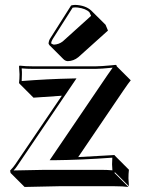

<svg xmlns="http://www.w3.org/2000/svg" viewBox="-20 -698 580 778"><path d="M268.1 -675.8Q274.4 -677.7 284.2 -678.2Q325.7 -676.8 349.1 -655.8Q349.1 -655.8 351.1 -653.8L407.7 -597.7L417.5 -574.2L297.4 -466.3Q278.3 -450.7 254.4 -450.2Q244.6 -450.7 236.8 -458.5L180.2 -515.1Q177.7 -518.6 176.8 -521Q177.2 -533.7 185.1 -544.9ZM296.9 -61.5Q296.9 -61.5 443.8 -69.8L445.8 -66.9L502.4 -10.3Q500.5 5.4 500.5 24.4Q500.5 32.2 502.4 56.6L445.8 0L443.8 2.9L500.5 59.6Q477.1 56.6 444.3 56.6H218.8Q218.8 56.6 79.6 59.6L22.9 2.9L21 -6.8Q34.7 -21 42 -32.2L230.5 -310.1Q230.5 -310.1 115.7 -302.2L59.1 -358.9L57.1 -361.8Q59.1 -377.4 59.1 -397Q59.1 -404.3 57.1 -429.2L59.1 -432.1Q82 -429.2 115.2 -429.2H367.2Q387.7 -429.2 434.1 -433.6Q446.3 -435.1 448.2 -435.1Q450.7 -434.6 451.7 -434.1Q452.6 -431.6 453.1 -429.2L509.8 -372.6Q501.5 -362.8 479.5 -330.6ZM271 -379.9 290 -380.4 50.3 -26.4Q42.5 -14.6 35.2 -7.3Q136.2 -9.8 162.1 -9.8H388.2Q414.6 -9.8 435.5 -7.8Q434.1 -24.4 434.1 -32.2Q434.1 -43.9 435.1 -59.1Q307.6 -49.8 200.2 -48.8H181.2L414.6 -392.6Q430.2 -415.5 436.5 -423.8Q388.2 -418.9 367.2 -418.9H115.2Q88.9 -418.9 67.9 -420.9Q69.3 -404.3 68.8 -397Q68.8 -385.3 67.9 -369.6Q171.4 -377.9 271 -379.9ZM274.4 -667 193.4 -539.6Q188 -530.8 187 -522.5Q191.9 -518.6 198.2 -517.1Q218.8 -518.1 234.4 -530.3L349.1 -633.8L342.3 -648.4Q328.1 -663.1 294.9 -667.5Q289.6 -668 284.2 -668Q279.3 -667.5 274.4 -667Z"/></svg>

Font: Linux Biolinum Shadow O
Style: Bold
Weight: 700
Designer: Philipp H. Poll
Foundry: Philipp H. Poll
Version: Version 0.9.2